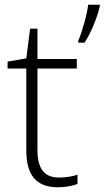

<svg xmlns="http://www.w3.org/2000/svg" viewBox="-20 -780 441 810"><path d="M401 -753V-760H352C347 -717 325 -641 310 -608V-600H337C366 -646 390 -706 401 -753ZM229 -31C164 -31 138 -72 138 -148V-491H304V-531H138V-659H107L91 -534L12 -520V-491H91V-145C91 -40 134 10 224 10C258 10 286 4 307 -4V-43C287 -36 260 -31 229 -31Z"/></svg>

Font: Noto Sans Syriac Extralight
Style: Regular
Weight: 200
Designer: Patrick Giasson and the Monotype Design Team
Foundry: Monotype Imaging Inc.
Version: Version 3.000